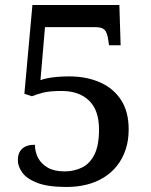

<svg xmlns="http://www.w3.org/2000/svg" viewBox="-20 -734 599 764"><path d="M244 10Q170 10 128 -6.5Q86 -23 68.5 -47.5Q51 -72 51 -97Q51 -126 68 -142Q85 -158 119 -158Q119 -130 131.5 -106Q144 -82 170 -67Q196 -52 237 -52Q275 -52 306.5 -67.5Q338 -83 356 -119.5Q374 -156 374 -219Q374 -296 334 -334Q294 -372 226 -372Q178 -372 152.5 -365.5Q127 -359 107 -351L77 -361L109 -714H455L460 -554H414L409 -586Q406 -599 401.5 -608Q397 -617 386.5 -621.5Q376 -626 357 -626H159L141 -415Q151 -419 167.5 -422.5Q184 -426 206.5 -428Q229 -430 256 -430Q324 -430 377.5 -406.5Q431 -383 461.5 -336.5Q492 -290 492 -219Q492 -175 480 -139Q468 -103 446 -75Q424 -47 393.5 -28Q363 -9 325.5 0.5Q288 10 244 10Z"/></svg>

Font: Noto Serif Armenian Medium
Style: Regular
Weight: 500
Version: Version 2.007